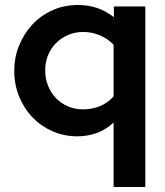

<svg xmlns="http://www.w3.org/2000/svg" viewBox="-20 -539 662 769"><path d="M289 7Q237 7 191 -13Q145 -33 111 -68Q77 -103 57 -151.5Q37 -200 37 -256Q37 -308 56 -355.5Q75 -403 108.5 -439.5Q142 -476 189 -497.5Q236 -519 293 -519Q375 -519 436 -470V-513H562V210H435V-48Q405 -20 368 -6.5Q331 7 289 7ZM161 -257Q161 -224 172.5 -195.5Q184 -167 204 -146Q224 -125 252 -113Q280 -101 313 -101Q349 -101 380.5 -114Q412 -127 435 -153V-360Q412 -384 380 -397.5Q348 -411 313 -411Q281 -411 253 -399Q225 -387 204.5 -366.5Q184 -346 172.5 -318Q161 -290 161 -257Z"/></svg>

Font: Rosa Sans SemiBold
Style: Regular
Weight: 600
Designer: Pentagram / MCKL
Foundry: Pentagram / MCKL
Version: Version 1.005;September 16, 2019;FontCreator 11.5.0.2425 64-